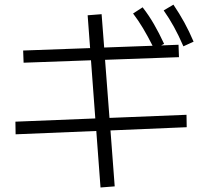

<svg xmlns="http://www.w3.org/2000/svg" viewBox="-20 -790 904 846"><path d="M404.3 -212.9 48.8 -198.2 47.9 -253.9 399.9 -268.1 380.9 -524.4 84 -513.7 82 -567.4 377 -578.1 366.2 -722.7 427.7 -727.5 439 -580.6 652.3 -588.4Q629.9 -632.8 609.6 -666.5Q589.4 -700.2 566.4 -730.5L608.4 -757.8Q635.7 -722.7 658.2 -683.8Q680.7 -645 703.1 -596.7L689.9 -589.8L766.6 -592.8L768.6 -538.1L442.9 -526.4L462.4 -270.5L801.8 -284.2L802.7 -229.5L466.8 -215.3L485.4 31.2L422.9 36.1ZM701.2 -744.1 744.1 -769.5Q770.5 -730.5 792 -691.4Q813.5 -652.3 833 -606.4L788.1 -585.9Q767.1 -634.3 746.3 -671.9Q725.6 -709.5 701.2 -744.1Z"/></svg>

Font: Pretendard GOV Light
Style: Regular
Weight: 300
Designer: Base glyphs from Inter by Rasmus Andersson; Hangeul glyphs from Noto Sans CJK(Source Han Sans) by Jang Soo-young and Kan
Foundry: Kil Hyung-jin
Version: Version 1.309